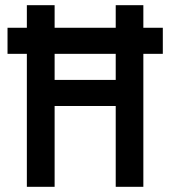

<svg xmlns="http://www.w3.org/2000/svg" viewBox="-20 -720 656 740"><path d="M426 0V-311.5H190.5V0H83.5V-512.5H9V-613H83.5V-700H190.5V-613H426V-700H532.5V-613H607.5V-512.5H532.5V0ZM426 -412V-512.5H190.5V-412Z"/></svg>

Font: Overpass Mono Light SemiBold
Style: Regular
Weight: 600
Monospace: yes
Version: Version 4.000